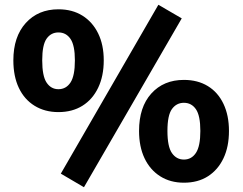

<svg xmlns="http://www.w3.org/2000/svg" viewBox="-20 -755 1017 805"><path d="M332 30 235 -27 644 -735 742 -678ZM225 -285Q168 -285 125 -311.5Q82 -338 59 -386.5Q36 -435 36 -502Q36 -601 88 -658.5Q140 -716 225 -716Q283 -716 325.5 -689.5Q368 -663 391.5 -615Q415 -567 415 -502Q415 -436 391.5 -387Q368 -338 325.5 -311.5Q283 -285 225 -285ZM225 -381Q257 -381 275.5 -409Q294 -437 294 -502Q294 -565 275.5 -592Q257 -619 225 -619Q194 -619 175.5 -593Q157 -567 157 -502Q157 -436 175.5 -408.5Q194 -381 225 -381ZM751 11Q694 11 651.5 -16Q609 -43 586 -91.5Q563 -140 563 -206Q563 -306 614.5 -363Q666 -420 751 -420Q809 -420 851.5 -394Q894 -368 917 -319.5Q940 -271 940 -206Q940 -140 917 -91.5Q894 -43 852 -16Q810 11 751 11ZM751 -86Q783 -86 801.5 -114Q820 -142 820 -206Q820 -270 801.5 -297Q783 -324 751 -324Q720 -324 701 -298Q682 -272 682 -206Q682 -140 701 -113Q720 -86 751 -86Z"/></svg>

Font: Nunito Sans 7pt ExtraBold
Style: Regular
Weight: 800
Designer: Vernon Adams
Foundry: Vernon Adams
Version: Version 3.101;gftools[0.9.27]